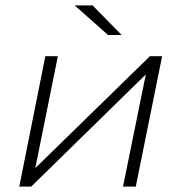

<svg xmlns="http://www.w3.org/2000/svg" viewBox="-20 -687 666 707"><path d="M147 -480H193L110 -68L532 -480H577L480 0H433L517 -413L95 0H51ZM255 -667H321L428 -558H378Z"/></svg>

Font: Montserrat Ace
Style: Light Italic
Weight: 300
Italic angle: -11.3°
Designer: Julieta Ulanovsky
Foundry: Julieta Ulanovsky
Version: Version 1